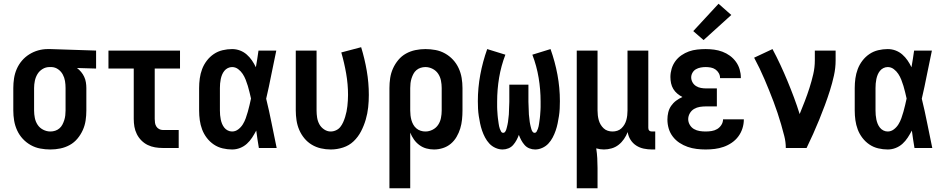

<svg xmlns="http://www.w3.org/2000/svg" viewBox="-20 -790 5040 1025"><path d="M249 8Q222 8 195 3Q168 -2 144 -15.5Q120 -29 101.5 -49Q83 -69 71.5 -94Q60 -119 55.5 -146Q51 -173 51 -200V-320Q51 -346 55 -372Q59 -398 69.5 -422Q80 -446 97 -466Q114 -486 136.5 -500Q159 -514 184 -521Q209 -528 235 -528Q239 -528 242.5 -528Q246 -528 250 -528L493 -520V-424L391 -427Q403 -418 413 -406Q423 -394 429.5 -380Q436 -366 438.5 -350.5Q441 -335 441 -320V-200Q441 -173 437 -146.5Q433 -120 422 -95.5Q411 -71 393.5 -50Q376 -29 352.5 -16Q329 -3 302.5 2.5Q276 8 249 8ZM249 -88Q262 -88 274.5 -92Q287 -96 297 -104.5Q307 -113 313 -124.5Q319 -136 323 -148.5Q327 -161 328.5 -174Q330 -187 330 -200V-320Q330 -339 327 -357.5Q324 -376 315 -392.5Q306 -409 290.5 -420Q275 -431 256 -432H250Q248 -432 246.5 -432Q245 -432 244 -432Q224 -432 207 -421.5Q190 -411 180 -394.5Q170 -378 166 -358.5Q162 -339 162 -320V-200Q162 -180 166 -160Q170 -140 181 -123.5Q192 -107 210.5 -97.5Q229 -88 249 -88Z M849 0Q828 0 807.5 -3.5Q787 -7 768.5 -16Q750 -25 735 -40Q720 -55 710.5 -74Q701 -93 697.5 -113.5Q694 -134 694 -155V-424H559V-520H941V-424H806V-155Q806 -144 807.5 -134Q809 -124 814.5 -115Q820 -106 829.5 -101Q839 -96 849 -96H934V0Z M1219 8Q1194 8 1168.5 2Q1143 -4 1121.5 -18.5Q1100 -33 1084 -54Q1068 -75 1059 -99Q1050 -123 1046.5 -148.5Q1043 -174 1043 -200V-320Q1043 -346 1046.5 -371.5Q1050 -397 1059 -421Q1068 -445 1084 -466Q1100 -487 1121.5 -501.5Q1143 -516 1168.5 -522Q1194 -528 1219 -528Q1241 -528 1261 -520.5Q1281 -513 1297 -499Q1313 -485 1325 -467.5Q1337 -450 1346 -431Q1350 -454 1353.5 -476Q1357 -498 1360 -520H1455Q1441 -456 1428.5 -391.5Q1416 -327 1401 -263Q1417 -198 1430 -132Q1443 -66 1457 0H1362Q1358 -23 1354.5 -46.5Q1351 -70 1348 -93Q1338 -74 1326 -55.5Q1314 -37 1298 -22.5Q1282 -8 1261.5 0Q1241 8 1219 8ZM1219 -88Q1237 -88 1252 -99.5Q1267 -111 1276.5 -126.5Q1286 -142 1292 -159Q1298 -176 1303 -193.5Q1308 -211 1312 -228.5Q1316 -246 1320 -264Q1316 -281 1312 -298Q1308 -315 1303 -331.5Q1298 -348 1291.5 -364.5Q1285 -381 1275.5 -395.5Q1266 -410 1251.5 -421Q1237 -432 1219 -432Q1207 -432 1196 -426.5Q1185 -421 1177.5 -411.5Q1170 -402 1165.5 -391Q1161 -380 1158.5 -368Q1156 -356 1155 -344Q1154 -332 1154 -320V-200Q1154 -188 1155 -176Q1156 -164 1158.5 -152Q1161 -140 1165.5 -129Q1170 -118 1177.5 -108.5Q1185 -99 1196 -93.5Q1207 -88 1219 -88Z M1746 8Q1719 8 1693 2Q1667 -4 1644.5 -17.5Q1622 -31 1605 -51.5Q1588 -72 1577.5 -96.5Q1567 -121 1563 -147.5Q1559 -174 1559 -200V-520H1670V-200Q1670 -181 1673 -162Q1676 -143 1685 -126.5Q1694 -110 1710.5 -99Q1727 -88 1745 -88Q1760 -88 1774 -94.5Q1788 -101 1797 -112.5Q1806 -124 1812 -137.5Q1818 -151 1822.5 -165.5Q1827 -180 1830 -194.5Q1833 -209 1834.5 -223.5Q1836 -238 1837 -253Q1838 -268 1838 -283Q1838 -340 1828 -397.5Q1818 -455 1802 -510L1908 -538Q1927 -476 1938 -412Q1949 -348 1949 -283Q1949 -250 1945.5 -217Q1942 -184 1932.5 -151.5Q1923 -119 1907.5 -89Q1892 -59 1868 -36Q1844 -13 1811.5 -2.5Q1779 8 1746 8Z M2059 215V-320Q2059 -347 2063 -373.5Q2067 -400 2078 -424.5Q2089 -449 2106.5 -470Q2124 -491 2147.5 -504Q2171 -517 2197.5 -522.5Q2224 -528 2251 -528Q2278 -528 2305 -523Q2332 -518 2356 -504.5Q2380 -491 2398.5 -471Q2417 -451 2428.5 -426Q2440 -401 2444.5 -374Q2449 -347 2449 -320V-200Q2449 -176 2446.5 -151.5Q2444 -127 2437 -104Q2430 -81 2417.5 -59.5Q2405 -38 2386.5 -22.5Q2368 -7 2344.5 0.5Q2321 8 2297 8Q2276 8 2256 2.5Q2236 -3 2219 -15.5Q2202 -28 2190 -45Q2178 -62 2170 -82V215ZM2251 -88Q2271 -88 2289.5 -97.5Q2308 -107 2319 -123.5Q2330 -140 2334 -160Q2338 -180 2338 -200V-320Q2338 -340 2334 -360Q2330 -380 2319 -396.5Q2308 -413 2289.5 -422.5Q2271 -432 2251 -432Q2238 -432 2225.5 -428Q2213 -424 2203 -415.5Q2193 -407 2187 -395.5Q2181 -384 2177 -371.5Q2173 -359 2171.5 -346Q2170 -333 2170 -320V-200Q2170 -187 2171.5 -174Q2173 -161 2176.5 -148.5Q2180 -136 2186.5 -124.5Q2193 -113 2203 -104.5Q2213 -96 2225.5 -92Q2238 -88 2251 -88Z M2837 8Q2821 8 2806 2Q2791 -4 2780.5 -16Q2770 -28 2762.5 -42Q2755 -56 2750 -70Q2745 -56 2737.5 -42Q2730 -28 2719.5 -16Q2709 -4 2694 2Q2679 8 2663 8Q2644 8 2625 -0.5Q2606 -9 2592.5 -23.5Q2579 -38 2569.5 -56Q2560 -74 2553.5 -93Q2547 -112 2543 -131.5Q2539 -151 2536 -170.5Q2533 -190 2532 -210Q2531 -230 2531 -250Q2531 -321 2544 -391Q2557 -461 2581 -528L2678 -498Q2655 -438 2644.5 -375Q2634 -312 2634 -248Q2634 -241 2634 -233.5Q2634 -226 2634 -218.5Q2634 -211 2634.5 -203.5Q2635 -196 2635.5 -189Q2636 -182 2636.5 -174.5Q2637 -167 2638 -159.5Q2639 -152 2640 -145Q2641 -138 2642 -130.5Q2643 -123 2644.5 -116Q2646 -109 2648.5 -102Q2651 -95 2655 -88Q2659 -81 2666 -81Q2673 -81 2677 -87Q2681 -93 2683 -99.5Q2685 -106 2686.5 -112.5Q2688 -119 2689.5 -125.5Q2691 -132 2692 -139Q2693 -146 2693.5 -152.5Q2694 -159 2695 -165.5Q2696 -172 2696.5 -179Q2697 -186 2697 -192.5Q2697 -199 2697.5 -206Q2698 -213 2698 -219.5Q2698 -226 2698.5 -233Q2699 -240 2699 -246.5Q2699 -253 2699 -260V-338H2801V-260Q2801 -253 2801 -246.5Q2801 -240 2801.5 -233Q2802 -226 2802 -219.5Q2802 -213 2802.5 -206Q2803 -199 2803 -192.5Q2803 -186 2803.5 -179Q2804 -172 2805 -165.5Q2806 -159 2806.5 -152.5Q2807 -146 2808 -139Q2809 -132 2810.5 -125.5Q2812 -119 2813.5 -112.5Q2815 -106 2817 -99.5Q2819 -93 2823 -87Q2827 -81 2834 -81Q2841 -81 2845 -88Q2849 -95 2851.5 -102Q2854 -109 2855.5 -116Q2857 -123 2858 -130.5Q2859 -138 2860 -145Q2861 -152 2862 -159.5Q2863 -167 2863.5 -174.5Q2864 -182 2864.5 -189Q2865 -196 2865.5 -203.5Q2866 -211 2866 -218.5Q2866 -226 2866 -233.5Q2866 -241 2866 -248Q2866 -312 2855.5 -375Q2845 -438 2822 -498L2919 -528Q2943 -461 2956 -391Q2969 -321 2969 -250Q2969 -230 2968 -210Q2967 -190 2964 -170.5Q2961 -151 2957 -131.5Q2953 -112 2946.5 -93Q2940 -74 2930.5 -56Q2921 -38 2907.5 -23.5Q2894 -9 2875 -0.5Q2856 8 2837 8Z M3059 215V-520H3170V-200Q3170 -187 3171.5 -174Q3173 -161 3176.5 -148.5Q3180 -136 3186.5 -125Q3193 -114 3202.5 -105Q3212 -96 3224.5 -92Q3237 -88 3250 -88Q3263 -88 3275.5 -92Q3288 -96 3297.5 -105Q3307 -114 3313.5 -125Q3320 -136 3323.5 -148.5Q3327 -161 3328.5 -174Q3330 -187 3330 -200V-520H3441V-108Q3441 -104 3442 -100Q3443 -96 3446 -93Q3449 -90 3453 -89Q3457 -88 3461 -88H3478V8H3461Q3439 8 3417 3.5Q3395 -1 3376.5 -13Q3358 -25 3346 -44Q3334 -63 3331 -85Q3323 -65 3311 -47.5Q3299 -30 3282.5 -17Q3266 -4 3245.5 2Q3225 8 3204 8Q3194 8 3183.5 6.5Q3173 5 3163 2Q3167 28 3168.5 54.5Q3170 81 3170 107V215Z M3747 8Q3723 8 3698.5 5Q3674 2 3651 -6Q3628 -14 3607.5 -27.5Q3587 -41 3572 -60.5Q3557 -80 3550 -103.5Q3543 -127 3543 -152Q3543 -171 3547.5 -190Q3552 -209 3563 -225Q3574 -241 3589.5 -252.5Q3605 -264 3623 -272Q3608 -280 3595.5 -290.5Q3583 -301 3574.5 -315Q3566 -329 3562.5 -345.5Q3559 -362 3559 -379Q3559 -401 3565.5 -423Q3572 -445 3585.5 -463.5Q3599 -482 3618 -495Q3637 -508 3658 -515.5Q3679 -523 3702 -525.5Q3725 -528 3747 -528Q3770 -528 3792.5 -525Q3815 -522 3836.5 -514Q3858 -506 3876.5 -492.5Q3895 -479 3908.5 -460.5Q3922 -442 3928.5 -420Q3935 -398 3935 -376Q3935 -375 3935 -374.5Q3935 -374 3935 -373H3824Q3824 -373 3824 -373.5Q3824 -374 3824 -374Q3824 -388 3817 -400Q3810 -412 3799 -419.5Q3788 -427 3774.5 -429.5Q3761 -432 3747 -432Q3734 -432 3720.5 -429.5Q3707 -427 3695.5 -420.5Q3684 -414 3677 -402Q3670 -390 3670 -377Q3670 -377 3670 -377Q3670 -377 3670 -377Q3670 -363 3677 -350.5Q3684 -338 3696 -330.5Q3708 -323 3722 -320.5Q3736 -318 3750 -318H3807V-222H3750Q3733 -222 3716.5 -219.5Q3700 -217 3685.5 -208.5Q3671 -200 3662.5 -185Q3654 -170 3654 -154Q3654 -138 3662.5 -123.5Q3671 -109 3685 -101Q3699 -93 3715 -90.5Q3731 -88 3747 -88Q3763 -88 3779 -90.5Q3795 -93 3808.5 -101Q3822 -109 3831 -123Q3840 -137 3840 -153H3951V-152Q3951 -152 3951 -152Q3951 -152 3951 -152Q3951 -128 3943.5 -104.5Q3936 -81 3921.5 -61.5Q3907 -42 3886.5 -28Q3866 -14 3843 -6Q3820 2 3796 5Q3772 8 3747 8ZM3736 -576 3681 -624 3816 -770 3884 -710Z M4175 0Q4175 -32 4167 -63.5Q4159 -95 4150 -126Q4141 -157 4131 -187Q4121 -217 4109.5 -247.5Q4098 -278 4086 -307.5Q4074 -337 4061.5 -366.5Q4049 -396 4035 -425Q4021 -454 4006 -482L4104 -528Q4126 -487 4146 -444Q4166 -401 4184 -357.5Q4202 -314 4218.5 -270Q4235 -226 4249 -181Q4263 -215 4276.5 -250Q4290 -285 4301.5 -321Q4313 -357 4321.5 -393.5Q4330 -430 4330 -468V-520H4441V-468Q4441 -427 4432 -386.5Q4423 -346 4410.5 -306.5Q4398 -267 4383.5 -228Q4369 -189 4353.5 -151Q4338 -113 4321 -75Q4304 -37 4286 0Z M4719 8Q4694 8 4668.5 2Q4643 -4 4621.5 -18.5Q4600 -33 4584 -54Q4568 -75 4559 -99Q4550 -123 4546.5 -148.5Q4543 -174 4543 -200V-320Q4543 -346 4546.5 -371.5Q4550 -397 4559 -421Q4568 -445 4584 -466Q4600 -487 4621.5 -501.5Q4643 -516 4668.5 -522Q4694 -528 4719 -528Q4741 -528 4761 -520.5Q4781 -513 4797 -499Q4813 -485 4825 -467.5Q4837 -450 4846 -431Q4850 -454 4853.5 -476Q4857 -498 4860 -520H4955Q4941 -456 4928.5 -391.5Q4916 -327 4901 -263Q4917 -198 4930 -132Q4943 -66 4957 0H4862Q4858 -23 4854.5 -46.5Q4851 -70 4848 -93Q4838 -74 4826 -55.5Q4814 -37 4798 -22.5Q4782 -8 4761.5 0Q4741 8 4719 8ZM4719 -88Q4737 -88 4752 -99.5Q4767 -111 4776.5 -126.5Q4786 -142 4792 -159Q4798 -176 4803 -193.5Q4808 -211 4812 -228.5Q4816 -246 4820 -264Q4816 -281 4812 -298Q4808 -315 4803 -331.5Q4798 -348 4791.5 -364.5Q4785 -381 4775.5 -395.5Q4766 -410 4751.5 -421Q4737 -432 4719 -432Q4707 -432 4696 -426.5Q4685 -421 4677.5 -411.5Q4670 -402 4665.5 -391Q4661 -380 4658.5 -368Q4656 -356 4655 -344Q4654 -332 4654 -320V-200Q4654 -188 4655 -176Q4656 -164 4658.5 -152Q4661 -140 4665.5 -129Q4670 -118 4677.5 -108.5Q4685 -99 4696 -93.5Q4707 -88 4719 -88Z"/></svg>

Font: Iosevka SS04
Style: Bold
Weight: 700
Monospace: yes
Designer: Belleve Invis
Foundry: Belleve Invis
Version: Version 19.0.0; ttfautohint (v1.8.4)